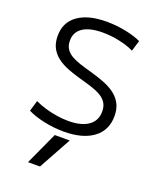

<svg xmlns="http://www.w3.org/2000/svg" viewBox="-179 -845 999 1220"><g transform="rotate(20 320.5 -235.0)"><path d="M243.1 270H162L263 50H364.1ZM307.3 10Q241 10 174.7 -4.2Q108.3 -18.3 62.3 -41.7L83.7 -114.4Q115 -99.4 153.5 -87.9Q192 -76.4 233 -69.9Q274 -63.4 312 -63.4Q400 -63.4 447.6 -97.2Q495.3 -131 495.3 -193Q495.3 -228 480.5 -251.3Q465.6 -274.6 438.6 -290.5Q411.6 -306.3 374.3 -318.3Q337 -330.3 292.6 -342.3Q245.3 -355.3 204 -371.5Q162.6 -387.6 131.3 -411.1Q100 -434.7 82.3 -468.3Q64.6 -502 64.6 -549Q64.6 -640.7 134 -690.3Q203.3 -740 328 -740Q391.7 -740 455.2 -727.5Q518.7 -715 562.4 -694.3L540.3 -621.6Q498.3 -642.3 441 -654.4Q383.7 -666.6 327.3 -666.6Q240.4 -666.6 194.2 -635.8Q148.1 -605 148.1 -548.3Q148.1 -515.3 161.9 -493.2Q175.7 -471 201.2 -455.8Q226.7 -440.7 261.5 -429.2Q296.4 -417.7 339 -406Q389.4 -392 432.9 -375.3Q476.4 -358.7 508.9 -334.8Q541.4 -311 560 -276.5Q578.7 -242 578.7 -192.3Q578.7 -96.7 507.4 -43.3Q436 10 307.3 10Z"/></g></svg>

Font: M PLUS 2 Thin
Style: Regular
Weight: 100
Designer: Coji Morishita
Foundry: UNDERFOREST DESIGN
Version: Version 1.001